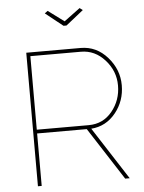

<svg xmlns="http://www.w3.org/2000/svg" viewBox="-61 -969 763 1017"><g transform="rotate(-5 321.0 -460.5)"><path d="M119 0H99V-710H388Q472 -710 530 -644Q588 -578 588 -495Q588 -411 537 -348Q486 -285 407 -279L587 0H563L383 -279H119ZM119 -690V-299H395Q472 -299 520 -358Q568 -417 568 -495Q568 -572 515 -631Q462 -690 388 -690ZM215 -909 231 -921 316 -858 401 -921 417 -909 324 -835H308Z"/></g></svg>

Font: Raleway
Style: Thin
Weight: 100
Designer: Matt McInerney, Pablo Impallari, Rodrigo Fuenzalida
Foundry: Matt McInerney, Pablo Impallari, Rodrigo Fuenzalida
Version: Version 3.000